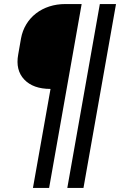

<svg xmlns="http://www.w3.org/2000/svg" viewBox="-20 -750 640 950"><path d="M223 180H143L230 -310Q144 -310 100 -356.5Q56 -403 70 -480L84 -560Q91 -598 110 -629.5Q129 -661 158 -683.5Q187 -706 224 -718Q261 -730 304 -730H384ZM393 180H313L474 -730H554Z"/></svg>

Font: Maple Mono NL
Style: Italic
Weight: 400
Italic angle: -10°
Monospace: yes
Designer: subframe7536
Version: Version 7.000